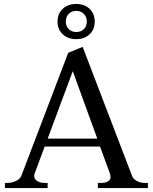

<svg xmlns="http://www.w3.org/2000/svg" viewBox="-20 -951 773 971"><path d="M271 -842Q271 -882 297.5 -906.5Q324 -931 366 -931Q407 -931 433 -906.5Q459 -882 459 -842Q459 -802 433 -777.5Q407 -753 366 -753Q324 -753 297.5 -777.5Q271 -802 271 -842ZM313 -842Q313 -818 328 -803.5Q343 -789 366 -789Q389 -789 404 -803.5Q419 -818 419 -842Q419 -866 404 -881Q389 -896 366 -896Q343 -896 328 -881.5Q313 -867 313 -842ZM728 -26V0H475V-26H492Q514 -26 526.5 -34Q539 -42 539 -56Q539 -64 536 -73L486 -210H206L155 -73Q153 -69 153 -61Q153 -45 168 -35.5Q183 -26 203 -26H221V0H5V-26H20Q40 -26 61 -36Q82 -46 88 -62L325 -684L398 -714L648 -61Q654 -45 672.5 -35.5Q691 -26 710 -26ZM472 -250 348 -591 221 -250Z"/></svg>

Font: TavirajRegular
Style: Regular
Weight: 400
Designer: Katatrad Team
Foundry: CadsonDemak
Version: Version 1.001